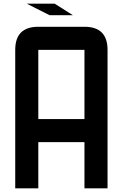

<svg xmlns="http://www.w3.org/2000/svg" viewBox="-20 -1020 665 1040"><path d="M187.5 -250V0H62.5V-750Q62.5 -875 187.5 -875H437.5Q562.5 -875 562.5 -750V0H437.5V-250ZM187.5 -375H437.5V-750H187.5ZM375 -937.5H249L125 -1000H276.4Z"/></svg>

Font: Oldtimer
Style: Regular
Weight: 400
Designer: GGBotNet
Foundry: GGBotNet
Version: 1.00